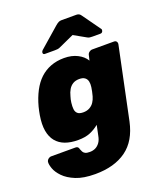

<svg xmlns="http://www.w3.org/2000/svg" viewBox="-200 -870 1022 1202"><g transform="rotate(-20 310.5 -269.0)"><path d="M225 220Q147 220 97 199.5Q47 179 18.5 149.5Q-10 120 -20 91.5Q-30 63 -28 47Q-26 36 -17 28.5Q-8 21 3 21H165Q175 21 180 26Q185 31 187 41Q190 50 195 59Q200 68 210 73Q220 78 240 78Q261 78 277.5 70Q294 62 306.5 45Q319 28 324 0L338 -67Q310 -44 277.5 -30.5Q245 -17 197 -17Q148 -17 111.5 -30.5Q75 -44 52 -72Q29 -100 21.5 -143Q14 -186 24 -246Q27 -261 29 -272Q31 -283 35 -298Q50 -354 73 -397.5Q96 -441 127 -470Q158 -499 198.5 -514.5Q239 -530 288 -530Q339 -530 377 -510.5Q415 -491 433 -460L441 -494Q443 -505 452.5 -512.5Q462 -520 473 -520H618Q629 -520 634.5 -512.5Q640 -505 638 -494L538 -16Q525 44 499 88.5Q473 133 433 162Q393 191 341 205.5Q289 220 225 220ZM287 -169Q311 -169 329 -179Q347 -189 358 -205.5Q369 -222 375 -243Q378 -252 382 -272Q386 -292 387 -300Q390 -321 386.5 -337.5Q383 -354 370 -364Q357 -374 333 -374Q308 -374 290.5 -363.5Q273 -353 262 -334.5Q251 -316 245 -292Q242 -284 239.5 -272Q237 -260 236 -251Q233 -227 235 -208.5Q237 -190 249 -179.5Q261 -169 287 -169ZM186 -595Q171 -595 173 -610Q175 -618 181 -623L314 -739Q327 -750 335.5 -754Q344 -758 354 -758H454Q464 -758 471.5 -754Q479 -750 486 -739L569 -623Q574 -618 572 -610Q569 -595 554 -595H503Q493 -595 484.5 -596Q476 -597 468 -602L388 -647L289 -602Q279 -597 270 -596Q261 -595 252 -595Z"/></g></svg>

Font: Rubik ExtraBold
Style: Italic
Weight: 800
Italic angle: -12°
Designer: Hubert and Fischer
Foundry: Hubert and Fischer
Version: Version 2.300;gftools[0.9.30]